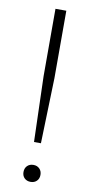

<svg xmlns="http://www.w3.org/2000/svg" viewBox="-86 -776 391 819"><g transform="rotate(10 109.0 -367.0)"><path d="M94 -164.5 85.5 -448V-740H132.5V-448L124 -164.5ZM109 5.5Q92.5 5.5 82.2 -4.5Q72 -14.5 72 -31Q72 -47.5 82.2 -57.8Q92.5 -68 109 -68Q125 -68 135.2 -57.8Q145.5 -47.5 145.5 -31Q145.5 -14.5 135.2 -4.5Q125 5.5 109 5.5Z"/></g></svg>

Font: Encode Sans SemiCondensed SemiCondensed ExtraLight
Style: Regular
Weight: 200
Width: 4
Designer: Multiple Designers
Foundry: Impallari Type
Version: Version 3.000; ttfautohint (v1.8.3) -l 8 -r 50 -G 200 -x 14 